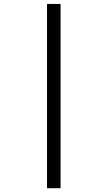

<svg xmlns="http://www.w3.org/2000/svg" viewBox="-20 -741 570 989"><path d="M292 228.5H222.2V-720.7H292Z"/></svg>

Font: MUA Office
Style: Regular
Weight: 400
Designer: Khon Soe Zaw Thu
Foundry: Myanmar Unicode
Version: Version 2.10 June 24, 2017